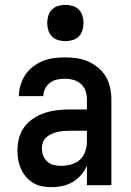

<svg xmlns="http://www.w3.org/2000/svg" viewBox="-20 -765 540 793"><path d="M193 8Q174 8 154.5 4.5Q135 1 118 -9Q101 -19 88 -34Q75 -49 67 -67Q59 -85 55.5 -104Q52 -123 52 -143Q52 -169 58.5 -194.5Q65 -220 81 -241Q97 -262 119 -276.5Q141 -291 166 -299Q191 -307 217 -310Q243 -313 269 -313H339V-354Q339 -372 333.5 -389Q328 -406 314.5 -418Q301 -430 283.5 -435Q266 -440 249 -440Q232 -440 216 -436.5Q200 -433 187 -423.5Q174 -414 166.5 -399Q159 -384 159 -368H58Q58 -391 65 -414Q72 -437 85 -456.5Q98 -476 116.5 -490Q135 -504 157 -513Q179 -522 202 -525Q225 -528 249 -528Q273 -528 297.5 -524.5Q322 -521 344.5 -511Q367 -501 386 -485Q405 -469 417.5 -448Q430 -427 435 -402.5Q440 -378 440 -354V0H339V-81Q330 -60 315 -42.5Q300 -25 280.5 -13.5Q261 -2 238.5 3Q216 8 193 8ZM233 -80Q254 -80 274.5 -86Q295 -92 310 -105.5Q325 -119 332 -139Q339 -159 339 -180V-225H269Q256 -225 243 -224Q230 -223 217.5 -220Q205 -217 193.5 -212Q182 -207 172 -198.5Q162 -190 157.5 -178Q153 -166 153 -153Q153 -137 158.5 -122.5Q164 -108 175.5 -97.5Q187 -87 202.5 -83.5Q218 -80 233 -80ZM250 -595Q235 -595 220 -599.5Q205 -604 194.5 -614.5Q184 -625 179.5 -640Q175 -655 175 -670Q175 -685 179.5 -700Q184 -715 194.5 -725.5Q205 -736 220 -740.5Q235 -745 250 -745Q265 -745 280 -740.5Q295 -736 305.5 -725.5Q316 -715 320.5 -700Q325 -685 325 -670Q325 -655 320.5 -640Q316 -625 305.5 -614.5Q295 -604 280 -599.5Q265 -595 250 -595Z"/></svg>

Font: Iosevka Curly Semibold
Style: Regular
Weight: 600
Monospace: yes
Designer: Belleve Invis
Foundry: Belleve Invis
Version: Version 22.1.2; ttfautohint (v1.8.4)